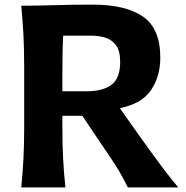

<svg xmlns="http://www.w3.org/2000/svg" viewBox="-20 -814 806 834"><path d="M72.3 -789.1Q134.8 -789.1 216.1 -791.5Q297.4 -793.9 382.3 -793.9Q525.4 -793.9 600.8 -742.2Q676.3 -690.4 676.3 -563.5Q676.3 -482.4 636.2 -422.9Q596.2 -363.3 500.5 -344.2L582 -229Q607.9 -192.9 638.2 -150.9Q668.5 -108.9 698.7 -69.3Q729 -29.8 754.4 0H535.2Q511.2 -49.3 484.6 -91.3Q458 -133.3 429.2 -174.8L337.4 -311H251V-257.8Q251 -183.6 254.2 -123.8Q257.3 -64 264.2 0H72.3Q78.6 -64 81.8 -123.8Q85 -183.6 85 -257.8V-524.9Q85 -601.1 81.8 -662.4Q78.6 -723.6 72.3 -789.1ZM254.4 -659.2Q252.4 -621.1 251.7 -582Q251 -543 251 -498.5V-417.5H355Q426.8 -417.5 464.4 -445.8Q502 -474.1 502 -545.4Q502 -594.7 482.9 -618.9Q463.9 -643.1 435.1 -651.1Q406.2 -659.2 376.5 -659.2Z"/></svg>

Font: Pinar-DS2-FD Bold
Style: Regular
Weight: 700
Designer: Amin Abedi
Version: Version 3.000